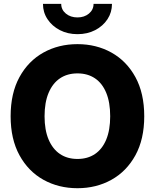

<svg xmlns="http://www.w3.org/2000/svg" viewBox="-20 -967 804 997"><path d="M382.3 10.3Q284.2 10.3 205.6 -33.4Q127 -77.1 81.1 -160.9Q35.2 -244.6 35.2 -363.3Q35.2 -482.9 81.1 -566.7Q127 -650.4 205.6 -694.1Q284.2 -737.8 382.3 -737.8Q480 -737.8 558.6 -694.1Q637.2 -650.4 683.1 -566.7Q729 -482.9 729 -363.3Q729 -244.1 683.1 -160.6Q637.2 -77.1 558.6 -33.4Q480 10.3 382.3 10.3ZM382.3 -141.6Q435.1 -141.6 473.1 -167.2Q511.2 -192.9 531.7 -242.4Q552.2 -292 552.2 -363.3Q552.2 -435.1 531.7 -484.9Q511.2 -534.7 473.1 -560.3Q435.1 -585.9 382.3 -585.9Q329.6 -585.9 291.5 -560.3Q253.4 -534.7 232.4 -484.9Q211.4 -435.1 211.4 -363.3Q211.4 -292 232.4 -242.4Q253.4 -192.9 291.5 -167.2Q329.6 -141.6 382.3 -141.6ZM382.3 -789.6Q331.5 -789.6 291 -810.5Q250.5 -831.5 226.8 -867.2Q203.1 -902.8 203.1 -946.8H297.9Q297.9 -916.5 322 -896.5Q346.2 -876.5 382.3 -876.5Q418 -876.5 441.9 -896.5Q465.8 -916.5 465.8 -946.8H561.5Q561.5 -902.8 538.1 -867.2Q514.6 -831.5 474.1 -810.5Q433.6 -789.6 382.3 -789.6Z"/></svg>

Font: Inter 20pt ExtraBold
Style: Regular
Weight: 800
Version: Version 4.001;git-66647c0bb